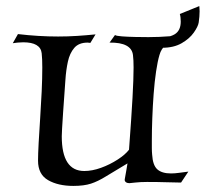

<svg xmlns="http://www.w3.org/2000/svg" viewBox="-20 -594 676 631"><path d="M221 17Q171 17 138 -2Q105 -21 105 -66Q105 -87 107 -124Q109 -161 112 -205.5Q115 -250 117 -293.5Q119 -337 119 -372Q119 -386 118.5 -398Q118 -410 117 -419Q113 -455 56 -455Q47 -455 37.5 -454Q28 -453 22 -452L39 -482Q73 -478 106 -476Q139 -474 171 -474Q203 -474 233.5 -476Q264 -478 294 -481L277 -453Q275 -453 272.5 -453.5Q270 -454 268 -454Q239 -454 224 -436.5Q209 -419 203 -391Q197 -363 195 -332Q190 -264 187.5 -226Q185 -188 184 -171Q183 -154 183 -146Q183 -32 257 -32Q283 -32 312 -42.5Q341 -53 366.5 -69.5Q392 -86 404 -102Q412 -209 415.5 -272.5Q419 -336 419 -372Q419 -385 418.5 -395Q418 -405 417 -413Q412 -455 340 -454L358 -479Q361 -476 380.5 -474.5Q400 -473 425 -472.5Q450 -472 468 -472Q503 -472 540 -475Q577 -478 592 -479L579 -453Q570 -456 562 -456Q516 -456 504 -413Q498 -393 493 -359.5Q488 -326 485 -286Q482 -246 480.5 -205.5Q479 -165 479 -132Q479 -119 479 -107.5Q479 -96 480 -86Q482 -51 497 -37.5Q512 -24 542 -24Q554 -24 568.5 -26Q583 -28 599 -30L575 6Q560 6 529.5 5Q499 4 463 4Q441 4 424 6Q407 8 405 8Q398 8 393.5 4.5Q389 1 390 -5Q393 -21 395.5 -36Q398 -51 399 -57Q355 -31 328.5 -14.5Q302 2 279 9.5Q256 17 221 17ZM513 -437Q506 -437 498 -437.5Q490 -438 482 -439L489 -469Q533 -469 553.5 -481Q574 -493 574 -523Q574 -538 571 -548L635 -574Q635 -572 635.5 -567.5Q636 -563 636 -557Q636 -540 633 -520Q631 -507 617 -487Q603 -467 577 -452Q551 -437 513 -437Z"/></svg>

Font: Luxurious Roman
Style: Regular
Weight: 400
Designer: Robert E. Leuschke
Foundry: Robert E. Leuschke
Version: Version 1.010; ttfautohint (v1.8.3)